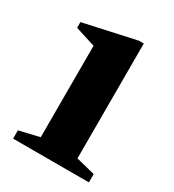

<svg xmlns="http://www.w3.org/2000/svg" viewBox="-138 -621 636 702"><g transform="rotate(30 180.0 -270.0)"><path d="M264 -55 344 -35V0H24V-35L109 -55V-441L24 -468V-492L243 -540H264Z"/></g></svg>

Font: Libre Caslon Text
Style: Bold
Weight: 700
Designer: Pablo Impallari, Rodrigo Fuenzalida
Foundry: Pablo Impallari, Rodrigo Fuenzalida
Version: Version 1.002